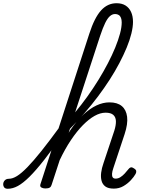

<svg xmlns="http://www.w3.org/2000/svg" viewBox="-200 -1154 896 1191"><path d="M-152 17Q-168 17 -174.5 7.5Q-181 -2 -180 -14Q-179 -26 -170 -35.5Q-161 -45 -145 -45Q-122 -45 -94.5 -62Q-67 -79 -30 -117Q7 -155 57 -217.5Q107 -280 174 -372Q186 -387 195 -382Q204 -377 206.5 -362Q209 -347 198 -331Q128 -231 75.5 -164Q23 -97 -17 -57.5Q-57 -18 -89 -0.5Q-121 17 -152 17ZM506 16Q472 16 454 3Q436 -10 430 -32.5Q424 -55 427.5 -83Q431 -111 442 -142L509 -343Q520 -378 519 -403Q518 -428 502.5 -441.5Q487 -455 455 -455Q422 -455 386.5 -435Q351 -415 314 -377.5Q277 -340 240 -285Q203 -230 169 -158L161 -213Q198 -290 237 -347.5Q276 -405 317 -443Q358 -481 398.5 -500Q439 -519 479 -519Q528 -519 555.5 -496Q583 -473 588.5 -429.5Q594 -386 573 -322L503 -111Q496 -91 495 -76Q494 -61 499.5 -53.5Q505 -46 517 -46Q533 -46 547 -55Q561 -64 573.5 -77.5Q586 -91 597 -105Q603 -113 610.5 -115.5Q618 -118 630 -110Q644 -102 645 -93Q646 -84 641 -75Q631 -57 611.5 -36Q592 -15 565.5 0.5Q539 16 506 16ZM81 15Q67 15 56.5 9Q46 3 51 -12L354 -945Q386 -1044 426.5 -1089Q467 -1134 523 -1134Q556 -1134 578.5 -1120Q601 -1106 613 -1080Q625 -1054 625 -1018Q625 -987 615 -946Q605 -905 586 -859Q567 -813 540.5 -762.5Q514 -712 480.5 -660Q447 -608 408 -556Q369 -504 325 -453.5Q281 -403 234 -355L120 -7Q117 4 108.5 9.5Q100 15 81 15ZM266 -457Q306 -505 342.5 -556Q379 -607 411 -659Q443 -711 469.5 -762Q496 -813 515 -859.5Q534 -906 544.5 -945.5Q555 -985 555 -1015Q555 -1031 550.5 -1043Q546 -1055 536.5 -1061Q527 -1067 514 -1067Q497 -1067 482 -1054Q467 -1041 452.5 -1011.5Q438 -982 421 -931Z"/></svg>

Font: Playwrite CU Light
Style: Regular
Weight: 300
Designer: Veronika Burian, José Scaglione
Foundry: TypeTogether
Version: Version 1.002